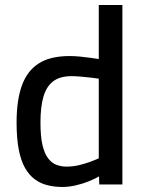

<svg xmlns="http://www.w3.org/2000/svg" viewBox="-20 -734 574 764"><path d="M228 10Q197 10 169 3Q141 -4 118.5 -20.5Q96 -37 79.5 -66Q63 -95 54.5 -139.5Q46 -184 46 -247Q46 -335 67 -393.5Q88 -452 134 -481.5Q180 -511 257 -511Q275 -511 297 -509Q319 -507 340 -504Q361 -501 373 -499V-714H467V0H375L374 -32Q359 -23 334.5 -13Q310 -3 282 3.5Q254 10 228 10ZM245 -71Q269 -71 293 -76.5Q317 -82 338.5 -90Q360 -98 373 -104V-421Q362 -423 342.5 -425Q323 -427 302.5 -429Q282 -431 265 -431Q218 -431 191 -410Q164 -389 152.5 -348Q141 -307 141 -247Q141 -191 149 -157Q157 -123 171.5 -104Q186 -85 205 -78Q224 -71 245 -71Z"/></svg>

Font: Cairo Play SemiBold
Style: Regular
Weight: 600
Designer: Mohamed Gaber, Accademia di Belle Arti di Urbino
Foundry: Kief Type Foundry, Accademia di Belle Arti di Urbino
Version: Version 3.130;gftools[0.9.24]